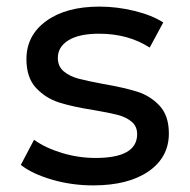

<svg xmlns="http://www.w3.org/2000/svg" viewBox="-20 -555 576 581"><path d="M43 -56 83 -132Q118 -107 168 -92Q218 -77 269 -77Q395 -77 395 -149Q395 -173 378 -187Q361 -201 335.5 -207.5Q310 -214 263 -222Q199 -232 158.5 -245Q118 -258 89 -289Q60 -320 60 -376Q60 -448 120 -491.5Q180 -535 281 -535Q334 -535 387 -522Q440 -509 474 -487L433 -411Q368 -453 280 -453Q219 -453 187 -433Q155 -413 155 -380Q155 -354 173 -339Q191 -324 217.5 -317Q244 -310 292 -301Q356 -290 395.5 -277.5Q435 -265 463 -235Q491 -205 491 -151Q491 -79 429.5 -36.5Q368 6 262 6Q197 6 137 -11.5Q77 -29 43 -56Z"/></svg>

Font: Montserrat Alternates Medium
Style: Regular
Weight: 500
Designer: Julieta Ulanovsky
Foundry: Julieta Ulanovsky
Version: Version 7.200